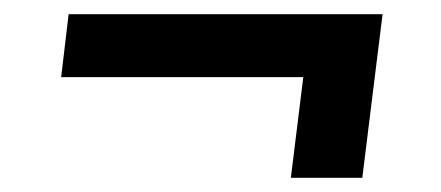

<svg xmlns="http://www.w3.org/2000/svg" viewBox="-20 -400 620 270"><path d="M76.5 -380 66 -291.5H406.5L389 -150H489.5L507 -291.5L518 -380Z"/></svg>

Font: Lato
Style: Bold Italic
Weight: 700
Italic angle: -7°
Designer: Lukasz Dziedzic
Foundry: tyPoland Lukasz Dziedzic
Version: Version 2.007; 2014-02-27